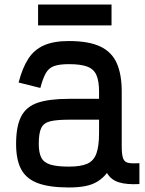

<svg xmlns="http://www.w3.org/2000/svg" viewBox="-20 -813 640 847"><path d="M284 14Q198 14 147 -5Q96 -24 73.5 -66Q51 -108 51 -178Q51 -256 73.5 -299.5Q96 -343 147 -360Q198 -377 284 -377H417V-409Q417 -455 405.5 -481.5Q394 -508 365.5 -519Q337 -530 284 -530Q242 -530 218.5 -521.5Q195 -513 182 -490Q169 -467 158 -425L62 -449Q79 -514 105 -554Q131 -594 174 -613Q217 -632 284 -632Q371 -632 422 -608Q473 -584 495 -534.5Q517 -485 517 -409V-168Q517 -131 523 -114.5Q529 -98 546 -94.5Q563 -91 595 -93V-1Q538 2 503.5 -9Q469 -20 452 -50Q434 -27 410.5 -12.5Q387 2 356 8Q325 14 284 14ZM284 -78Q337 -78 365.5 -91Q394 -104 405.5 -136.5Q417 -169 417 -226V-285H284Q231 -285 202 -278Q173 -271 162 -248.5Q151 -226 151 -178Q151 -140 162 -118Q173 -96 202 -87Q231 -78 284 -78ZM148 -701V-793H472V-701Z"/></svg>

Font: Victor Mono
Style: Bold
Weight: 700
Monospace: yes
Designer: Rune Bjørnerås
Version: Version 1.561;gftools[0.9.30]